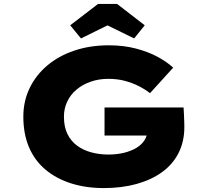

<svg xmlns="http://www.w3.org/2000/svg" viewBox="-20 -949 1056 979"><path d="M509 10Q418 10 342.5 -14Q267 -38 212 -84Q157 -130 128 -198Q99 -266 99 -354Q99 -433 131 -499.5Q163 -566 221 -615Q279 -664 359 -691Q439 -718 535 -718Q610 -718 673 -701.5Q736 -685 784 -659Q832 -633 863 -604L745 -474Q719 -494 687.5 -510Q656 -526 617.5 -536.5Q579 -547 532 -547Q484 -547 442.5 -532.5Q401 -518 370.5 -492.5Q340 -467 323 -431.5Q306 -396 306 -354Q306 -302 324 -265.5Q342 -229 373.5 -206Q405 -183 446 -172Q487 -161 532 -161Q576 -161 612.5 -170Q649 -179 675.5 -195Q702 -211 716.5 -233.5Q731 -256 731 -283V-306L758 -258H513V-401H916Q917 -387 918 -365.5Q919 -344 919.5 -325.5Q920 -307 920 -302Q920 -227 890.5 -169Q861 -111 806.5 -71.5Q752 -32 676.5 -11Q601 10 509 10ZM393 -753 338 -820 480 -929H577L718 -820L664 -753L513 -827H543Z"/></svg>

Font: Lexend Peta ExtraBold
Style: Regular
Weight: 800
Version: Version 1.007